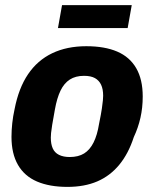

<svg xmlns="http://www.w3.org/2000/svg" viewBox="-20 -720 604 752"><path d="M244 12Q174 12 125 -9Q76 -30 50.5 -74Q25 -118 25 -184Q25 -210 28 -237.5Q31 -265 37 -292Q53 -375 90 -429.5Q127 -484 184.5 -511.5Q242 -539 318 -539Q390 -539 439 -518Q488 -497 513.5 -453Q539 -409 539 -342Q539 -298 530 -258.5Q521 -219 504 -183Q483 -118 447 -74.5Q411 -31 361 -9.5Q311 12 244 12ZM253 -105Q287 -105 309.5 -119Q332 -133 346.5 -162Q361 -191 368 -235Q376 -274 379 -295Q382 -316 383 -327Q384 -338 384 -345Q384 -371 376 -388Q368 -405 352 -414Q336 -423 309 -423Q276 -423 253.5 -408.5Q231 -394 217 -365Q203 -336 195 -291Q188 -253 184.5 -231.5Q181 -210 180 -199Q179 -188 179 -181Q179 -156 186.5 -139Q194 -122 211 -113.5Q228 -105 253 -105ZM207 -610 223 -700H496L480 -610Z"/></svg>

Font: Archivo SemiCondensed ExtraBold
Style: Italic
Weight: 800
Width: 4
Italic angle: -10°
Designer: Hector Gatti
Foundry: Omnibus-Type
Version: Version 2.001